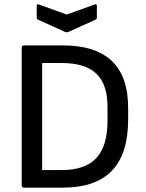

<svg xmlns="http://www.w3.org/2000/svg" viewBox="-20 -864 670 884"><path d="M280 -717C284 -715 290 -715 295 -717L419 -773C424 -775 426 -777 426 -783V-837C426 -844 422 -846 415 -843L287 -797L160 -843C153 -846 149 -844 149 -837V-783C149 -777 151 -775 156 -773ZM90 0H268C471 0 570 -103 570 -314V-367C570 -560 470 -655 268 -655H90C84 -655 80 -651 80 -645V-10C80 -4 84 0 90 0ZM174 -81V-574H262C409 -574 475 -510 475 -372V-309C475 -153 409 -81 263 -81Z"/></svg>

Font: Sofia Sans Cond SemiBold
Style: Regular
Weight: 600
Width: 3
Designer: Botio Nikoltchev, Ani Petrova
Foundry: lettersoup
Version: Version 4.100